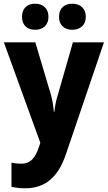

<svg xmlns="http://www.w3.org/2000/svg" viewBox="-20 -871 583 1038"><path d="M99 -780C99 -733 129 -710 170 -710C211 -710 242 -734 242 -780C242 -827 211 -851 170 -851C129 -851 99 -828 99 -780ZM299 -780C299 -734 329 -710 371 -710C412 -710 444 -734 444 -780C444 -827 412 -851 371 -851C330 -851 299 -828 299 -780ZM1 -642 198 -99 192 -81C172 -20 148 14 94 14C75 14 56 12 42 8V139C61 143 84 147 115 147C222 147 294 90 337 -39L542 -642H374L291 -352C282 -323 277 -297 274 -267H271C269 -295 264 -326 257 -353L171 -642Z"/></svg>

Font: Noto Sans Kannada UI SemiCondensed ExtraBold
Style: Regular
Weight: 800
Width: 4
Designer: Jelle Bosma - Monotype Design Team
Foundry: Monotype Imaging Inc.
Version: Version 2.005